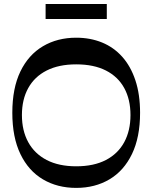

<svg xmlns="http://www.w3.org/2000/svg" viewBox="-20 -929 762 960"><path d="M361 10.5Q266.9 10.5 194.7 -32.2Q122.4 -74.8 82 -158.8Q41.6 -242.8 41.6 -365Q41.6 -488.2 82 -571.7Q122.4 -655.2 194.7 -697.8Q266.9 -740.5 361 -740.5Q431.4 -740.5 490 -716.6Q548.6 -692.6 591.1 -645.2Q633.5 -597.8 656.9 -527.6Q680.4 -457.3 680.4 -365Q680.4 -242.8 639.8 -158.8Q599.3 -74.8 527.2 -32.2Q455.1 10.5 361 10.5ZM361 -97.5Q449.1 -97.5 509.6 -129Q570.1 -160.6 601.3 -218.3Q632.4 -276 632.4 -353.7Q632.4 -431.5 601.3 -488.5Q570.1 -545.6 509.6 -576.4Q449.1 -607.2 361 -607.2Q273.9 -607.2 213.3 -576.4Q152.6 -545.6 121.1 -488.5Q89.6 -431.5 89.6 -353.7Q89.6 -276 121.1 -218.3Q152.6 -160.6 213.3 -129Q273.9 -97.5 361 -97.5ZM208 -833.9V-909.1H514V-833.9Z"/></svg>

Font: Savate ExtraLight
Style: Regular
Weight: 200
Designer: Max Esnée
Foundry: Plomb Type
Version: Version 2.000